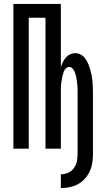

<svg xmlns="http://www.w3.org/2000/svg" viewBox="-20 -755 540 975"><path d="M289 200V130Q308 130 325.5 122.5Q343 115 354.5 99.5Q366 84 370 65.5Q374 47 374 28V-282Q374 -291 374 -300.5Q374 -310 373 -319.5Q372 -329 371 -338Q370 -347 368.5 -356Q367 -365 364.5 -374.5Q362 -384 358 -392.5Q354 -401 347.5 -408Q341 -415 331 -415Q322 -415 315 -408Q308 -401 304.5 -392.5Q301 -384 298.5 -374.5Q296 -365 294.5 -356Q293 -347 291.5 -338Q290 -329 289.5 -319.5Q289 -310 289 -300.5Q289 -291 289 -282V0H211V-665H126V0H48V-735H289V-414Q293 -427 299 -439.5Q305 -452 314 -462.5Q323 -473 335.5 -479Q348 -485 362 -485Q377 -485 390.5 -477.5Q404 -470 413 -457.5Q422 -445 428 -431Q434 -417 438 -402.5Q442 -388 445 -373Q448 -358 449.5 -342.5Q451 -327 451.5 -312Q452 -297 452 -282V28Q452 50 448.5 72.5Q445 95 435.5 115.5Q426 136 410.5 153Q395 170 375.5 180.5Q356 191 333.5 195.5Q311 200 289 200Z"/></svg>

Font: Iosevka Term SS14
Style: Regular
Weight: 400
Monospace: yes
Designer: Belleve Invis
Foundry: Belleve Invis
Version: Version 24.1.1; ttfautohint (v1.8.4)